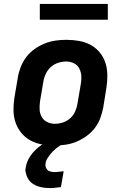

<svg xmlns="http://www.w3.org/2000/svg" viewBox="-20 -730 640 974"><path d="M257 8Q224 8 192.5 2.5Q161 -3 134.5 -17.5Q108 -32 88.5 -55.5Q69 -79 59 -108Q49 -137 48.5 -169.5Q48 -202 53 -234L70 -334Q74 -361 84.5 -388.5Q95 -416 112.5 -439.5Q130 -463 154.5 -480.5Q179 -498 206 -509Q233 -520 261 -524Q289 -528 316 -528Q349 -528 380.5 -522.5Q412 -517 439 -502.5Q466 -488 485.5 -464.5Q505 -441 514.5 -412Q524 -383 524.5 -350.5Q525 -318 520 -286L504 -186Q499 -159 489 -131.5Q479 -104 461 -80.5Q443 -57 418.5 -39.5Q394 -22 367.5 -11Q341 0 312.5 4Q284 8 257 8ZM257 -102Q278 -102 298.5 -108.5Q319 -115 335.5 -129.5Q352 -144 361 -164Q370 -184 373 -204L390 -304Q394 -325 392.5 -345.5Q391 -366 382 -383Q373 -400 355 -409Q337 -418 317 -418Q296 -418 275.5 -411.5Q255 -405 238.5 -390.5Q222 -376 212.5 -356Q203 -336 200 -316L183 -216Q180 -195 181 -174.5Q182 -154 191.5 -137Q201 -120 219 -111Q237 -102 257 -102ZM233 224Q218 224 202.5 222Q187 220 173.5 215.5Q160 211 147.5 203Q135 195 127 184Q119 173 113.5 156.5Q108 140 109 129L111 117Q113 105 117.5 93Q122 81 129 69.5Q136 58 144 48Q152 38 161.5 29Q171 20 183.5 10.5Q196 1 203 -3L212 -8H303L302 0Q292 4 282.5 10Q273 16 264.5 23Q256 30 248 38Q240 46 233 55Q226 64 219.5 75Q213 86 212 93L211 101Q210 107 211 112.5Q212 118 214.5 123Q217 128 220.5 132Q224 136 229.5 138Q235 140 241.5 141.5Q248 143 251 143H256Q261 143 266 142.5Q271 142 276 141.5Q281 141 287.5 140.5Q294 140 297 139H303L289 219Q283 220 277 220.5Q271 221 264.5 222Q258 223 251 223.5Q244 224 240 224ZM527 -630H182V-710H527Z"/></svg>

Font: Iosevka Aile Extrabold
Style: Italic
Weight: 800
Italic angle: -9°
Designer: Belleve Invis
Foundry: Belleve Invis
Version: Version 31.1.0; ttfautohint (v1.8.4)